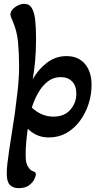

<svg xmlns="http://www.w3.org/2000/svg" viewBox="-20 -700 534 996"><path d="M76 276Q48 276 31.5 259.5Q15 243 15 200Q15 177 18.5 147Q22 117 27 83Q34 36 42 -14.5Q50 -65 57 -112Q64 -163 71.5 -229.5Q79 -296 79 -356Q79 -423 73.5 -482.5Q68 -542 43 -597Q34 -617 34 -624Q34 -639 45.5 -651.5Q57 -664 73.5 -672Q90 -680 106 -680Q133 -680 146 -656.5Q159 -633 163 -592.5Q167 -552 167 -500Q167 -434 162 -382Q157 -330 150 -289Q179 -341 224 -375Q269 -409 325 -409Q386 -409 420.5 -368.5Q455 -328 455 -259Q455 -208 439 -159.5Q423 -111 394 -72Q365 -33 324.5 -10Q284 13 234 13Q198 13 171 0.5Q144 -12 124 -32Q120 -6 116.5 31.5Q113 69 113 104Q113 131 117.5 146.5Q122 162 132 174Q143 187 154.5 189.5Q166 192 166 206Q166 213 158 230Q150 247 130.5 261.5Q111 276 76 276ZM257 -95Q314 -95 345 -131Q376 -167 376 -214Q376 -255 354 -277.5Q332 -300 295 -300Q257 -300 228 -277.5Q199 -255 178.5 -219Q158 -183 145 -142Q195 -95 257 -95Z"/></svg>

Font: Akaya Telivigala
Style: Regular
Weight: 400
Designer: Vaishnavi Murthy Yerkadithaya, Juan Luis Blanco Aristondo
Version: Version 1.002; ttfautohint (v1.8.3)